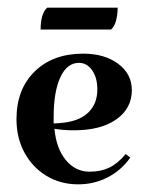

<svg xmlns="http://www.w3.org/2000/svg" viewBox="-20 -472 385 501"><path d="M308 -70 320 -61Q297 -28 261.5 -9.5Q226 9 184 9Q138 9 101.5 -13Q65 -35 44 -73.5Q23 -112 23 -161Q23 -239 70.5 -285.5Q118 -332 197 -332Q253 -332 288.5 -305.5Q324 -279 324 -237Q324 -189 283.5 -160.5Q243 -132 173 -132Q145 -132 122 -136Q127 -84 152 -54Q177 -24 214 -24Q243 -24 265 -34.5Q287 -45 308 -70ZM120 -166V-150Q131 -150 147 -152Q189 -157 211.5 -179.5Q234 -202 234 -239Q234 -269 220.5 -288.5Q207 -308 186 -308Q155 -308 137.5 -270.5Q120 -233 120 -166ZM103 -452H287Q287 -435 283 -419Q279 -403 270 -395H86Q86 -436 103 -452Z"/></svg>

Font: Katibeh
Style: Regular
Weight: 400
Designer: Arabic design by Kourosh Beigpour, Latin design by Eduardo Tunni, engineering by Lasse Fister
Version: Version 1.0010g